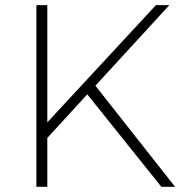

<svg xmlns="http://www.w3.org/2000/svg" viewBox="-20 -719 721 739"><path d="M653.8 0H601.1L315.9 -356L162.1 -188V0H120.1V-699.2H162.1V-248L580.1 -699.2H631.8L347.2 -389.2Z"/></svg>

Font: Montserrat-Arabic ExtraLight
Style: Regular
Weight: 275
Designer: Mohamed Gaber
Foundry: Kief Type Foundry
Version: Version 5.008;PS 005.008;hotconv 1.0.88;makeotf.lib2.5.64775